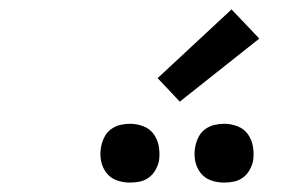

<svg xmlns="http://www.w3.org/2000/svg" viewBox="-20 -1006 640 408"><path d="M456 -618Q441 -618 427.5 -623Q414 -628 405.5 -639.5Q397 -651 394.5 -665.5Q392 -680 395 -695Q397 -705 402 -715Q407 -725 416 -731.5Q425 -738 435.5 -740.5Q446 -743 456 -743Q471 -743 485 -737.5Q499 -732 507 -720.5Q515 -709 517.5 -694.5Q520 -680 518 -665Q516 -655 510.5 -645Q505 -635 496 -628.5Q487 -622 476.5 -620Q466 -618 456 -618ZM256 -618Q241 -618 227.5 -623Q214 -628 205.5 -639.5Q197 -651 194.5 -665.5Q192 -680 195 -695Q197 -705 202 -715Q207 -725 216 -731.5Q225 -738 235.5 -740.5Q246 -743 256 -743Q271 -743 285 -737.5Q299 -732 307 -720.5Q315 -709 317.5 -694.5Q320 -680 318 -665Q316 -655 310.5 -645Q305 -635 296 -628.5Q287 -622 276.5 -620Q266 -618 256 -618ZM362 -790 315 -840 472 -986 531 -924Z"/></svg>

Font: Iosevka Curly Slab ExObl
Style: Regular
Weight: 400
Width: 7
Italic angle: -9°
Monospace: yes
Designer: Belleve Invis
Foundry: Belleve Invis
Version: Version 11.1.0; ttfautohint (v1.8.3)